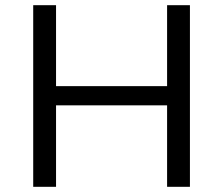

<svg xmlns="http://www.w3.org/2000/svg" viewBox="-20 -720 860 740"><path d="M108 0H196V-314H624V0H712V-700H624V-388H196V-700H108Z"/></svg>

Font: Resamitz
Style: Bold
Weight: 700
Designer: gluk
Foundry: gluk
Version: Version 0.047